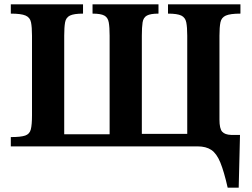

<svg xmlns="http://www.w3.org/2000/svg" viewBox="-20 -677 1165 888"><path d="M1084 191H1033Q1016 116 999 74.5Q982 33 957.5 16.5Q933 0 894 0H30V-43Q76 -43 96.5 -50Q117 -57 122.5 -78.5Q128 -100 128 -144V-512Q128 -551 123.5 -573.5Q119 -596 98.5 -605Q78 -614 30 -614V-657H364V-614Q322 -614 303.5 -605Q285 -596 281 -573.5Q277 -551 277 -512V-56H487V-512Q487 -551 483 -573.5Q479 -596 462.5 -605Q446 -614 408 -614V-657H713V-614Q676 -614 659.5 -605Q643 -596 639.5 -573.5Q636 -551 636 -512V-58H846V-512Q846 -551 841.5 -573.5Q837 -596 818.5 -605Q800 -614 757 -614V-657H1092V-614Q1045 -614 1024.5 -605Q1004 -596 999.5 -573.5Q995 -551 995 -512V-124Q995 -82 1007.5 -68Q1020 -54 1049 -53H1090Z"/></svg>

Font: STIX Two Text
Style: Bold
Weight: 700
Designer: Ross Mills, John Hudson & Paul Hanslow, Tiro Typeworks Ltd; with prior portions MicroPress Inc., and Coen Hoffman.
Foundry: Tiro Typeworks Ltd
Version: Version 2.13 b171